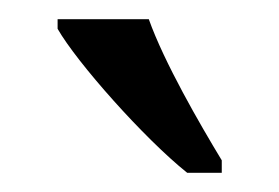

<svg xmlns="http://www.w3.org/2000/svg" viewBox="-20 -786 291 200"><path d="M175 -606H211V-619C188 -657 151 -721 135 -766H40V-756C60 -721 130 -642 175 -606Z"/></svg>

Font: Noto Serif Georgian ExtraCondensed
Style: Regular
Weight: 400
Width: 2
Designer: Monotype Design Team, Akaki Razmadze
Foundry: Google LLC
Version: Version 2.003